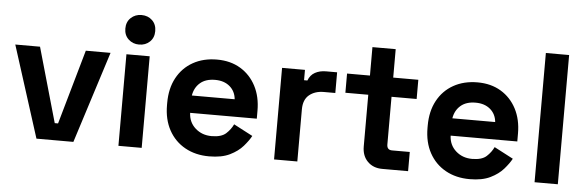

<svg xmlns="http://www.w3.org/2000/svg" viewBox="-48 -868 3163 1036"><g transform="rotate(5 1534.0 -350.0)"><path d="M374 0H174L16 -496H150L265 -92H283L398 -496H532Z M744 0H618V-496H744ZM681 -554Q647 -554 623.5 -576Q600 -598 600 -634Q600 -670 623.5 -692Q647 -714 681 -714Q716 -714 739 -692Q762 -670 762 -634Q762 -598 739 -576Q716 -554 681 -554Z M1110 14Q1036 14 979.5 -17.5Q923 -49 891.5 -106.5Q860 -164 860 -242V-254Q860 -332 891 -389.5Q922 -447 978 -478.5Q1034 -510 1108 -510Q1181 -510 1235 -477.5Q1289 -445 1319 -387.5Q1349 -330 1349 -254V-211H988Q990 -160 1026 -128Q1062 -96 1114 -96Q1167 -96 1192 -119Q1217 -142 1230 -170L1333 -116Q1319 -90 1292.5 -59.5Q1266 -29 1222 -7.5Q1178 14 1110 14ZM989 -305H1221Q1217 -348 1186.5 -374Q1156 -400 1107 -400Q1056 -400 1026 -374Q996 -348 989 -305Z M1587 0H1461V-496H1585V-440H1603Q1614 -470 1639.5 -484Q1665 -498 1699 -498H1759V-386H1697Q1649 -386 1618 -360.5Q1587 -335 1587 -282Z M2187 0H2047Q1998 0 1967.5 -30.5Q1937 -61 1937 -112V-392H1813V-496H1937V-650H2063V-496H2199V-392H2063V-134Q2063 -104 2091 -104H2187Z M2521 14Q2447 14 2390.5 -17.5Q2334 -49 2302.5 -106.5Q2271 -164 2271 -242V-254Q2271 -332 2302 -389.5Q2333 -447 2389 -478.5Q2445 -510 2519 -510Q2592 -510 2646 -477.5Q2700 -445 2730 -387.5Q2760 -330 2760 -254V-211H2399Q2401 -160 2437 -128Q2473 -96 2525 -96Q2578 -96 2603 -119Q2628 -142 2641 -170L2744 -116Q2730 -90 2703.5 -59.5Q2677 -29 2633 -7.5Q2589 14 2521 14ZM2400 -305H2632Q2628 -348 2597.5 -374Q2567 -400 2518 -400Q2467 -400 2437 -374Q2407 -348 2400 -305Z M2998 0H2872V-700H2998Z"/></g></svg>

Font: Space Grotesk Variable Light
Style: Regular
Weight: 300
Designer: Florian Karsten
Foundry: Florian Karsten
Version: Version 2.000